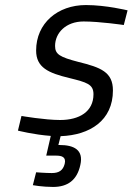

<svg xmlns="http://www.w3.org/2000/svg" viewBox="-20 -530 525 760"><path d="M298 123C312 62 271 44 216 44H211L220 9C336 5 427 -53 427 -172C427 -245 379 -263 290 -285C217 -304 198 -315 198 -348C198 -400 241 -445 311 -445C375 -445 470 -431 470 -431L485 -489C485 -489 400 -510 320 -510C208 -510 123 -438 123 -330C123 -263 171 -241 255 -221C323 -204 350 -197 350 -157C350 -88 294 -55 218 -55C157 -55 65 -71 65 -71L51 -13C51 -13 113 3 181 8L163 86H202C224 86 243 91 236 119C229 145 213 155 185 155C160 155 123 152 123 152L110 203C110 203 148 210 190 210C248 210 285 183 298 123Z"/></svg>

Font: RazerF5
Style: Italic
Weight: 400
Foundry: Razer Inc.
Version: Version 2